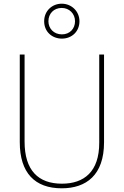

<svg xmlns="http://www.w3.org/2000/svg" viewBox="-20 -1009 669 1039"><path d="M315 -800C368 -800 410 -838 410 -894C410 -948 367 -989 314 -989C262 -989 219 -950 219 -894C219 -836 263 -800 315 -800ZM315 -823C271 -823 242 -855 242 -894C242 -935 271 -966 314 -966C355 -966 386 -935 386 -894C386 -854 358 -823 315 -823ZM543 -239V-714H517V-236C517 -81 436 -15 315 -15C187 -15 113 -87 113 -243V-714H87V-240C87 -73 169 10 314 10C447 10 543 -62 543 -239Z"/></svg>

Font: Noto Sans Gujarati UI SemiCondensed Thin
Style: Regular
Weight: 100
Width: 4
Designer: Jelle Bosma - Monotype Design Team, Universal Thirst
Foundry: Monotype Imaging Inc.
Version: Version 2.106